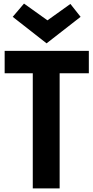

<svg xmlns="http://www.w3.org/2000/svg" viewBox="-20 -1052 522 1072"><path d="M476 -768V-643H290L313 -666V0H163V-666L185 -643H6V-768ZM51 -958 114 -1032 254 -932H236L373 -1030L430 -958L240 -810Z"/></svg>

Font: Yaldevi
Style: Bold
Weight: 700
Designer: Sol Matas, Rajitha Manaperi, Kosala Senevirathne
Foundry: Mooniak
Version: Version 1.100